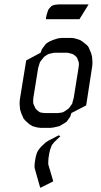

<svg xmlns="http://www.w3.org/2000/svg" viewBox="-20 -586 461 880"><path d="M69.8 -110.8 70.8 -128.9 100.1 -309.1 166 -344.2 171.9 -359.9 178.2 -369.1 188 -381.8 192.9 -387.2 205.1 -395 222.2 -402.8 246.1 -410.2 262.2 -412.1H309.1L323.2 -410.2L346.2 -402.8L358.9 -395L379.9 -377.9L386.2 -369.1L397 -344.2L401.9 -326.2L403.8 -300.8L402.8 -283.2L375 -103L307.1 -67.9L301.8 -50.8L295.9 -43L286.1 -28.8L280.8 -24.9L268.1 -17.1L252 -7.8L227.1 -2L211.9 0H166L149.9 -2L128.9 -7.8L113.8 -17.1L95.2 -34.2L87.9 -43L77.1 -67.9L71.8 -85.9ZM131.8 -120.1 132.8 -110.8 136.2 -103 142.1 -89.8 145 -85.9 154.8 -77.1 162.1 -71.8 168.9 -69.8 184.1 -67.9H246.1L261.2 -69.8L269 -71.8L277.8 -77.1L291 -85.9L295.9 -89.8L305.2 -103L311 -110.8L313 -120.1L317.9 -137.2L339.8 -273.9L341.8 -292L340.8 -300.8L337.9 -309.1L333 -321.8L329.1 -326.2L318.8 -335L311 -338.9L304.2 -340.8L290 -344.2H228L211.9 -340.8L204.1 -338.9L195.8 -335L183.1 -326.2L179.2 -321.8L168.9 -309.1L163.1 -300.8L160.2 -292L154.8 -273.9L132.8 -137.2ZM138.2 176.8 139.2 161.1 143.1 136.2 147.9 118.2 150.9 110.8 155.8 102.1 166 88.9 188 67.9 201.2 59.1 249 34.2 256.8 38.1 229 64.9 219.2 77.1 216.8 81.1 210 99.1 206.1 115.2 202.1 140.1 201.2 158.2V167L224.1 245.1L167 273.9H164.1L139.2 186ZM189.9 -498 192.9 -515.1 198.2 -532.2 201.2 -541 207 -548.8 215.8 -558.1 224.1 -562 231.9 -564 248 -565.9H386.2L344.2 -498Z"/></svg>

Font: Petahja
Style: Italic
Weight: 400
Designer: T. Christopher White
Version: Version 1.1